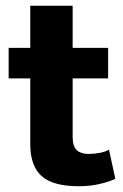

<svg xmlns="http://www.w3.org/2000/svg" viewBox="-20 -646 428 666"><path d="M355 -374H232V-171Q232 -138 246.5 -125Q261 -112 287 -112Q307 -112 327 -116Q347 -120 358 -127L380 -26Q363 -17 328.5 -8.5Q294 0 255 0Q162 0 123.5 -36Q85 -72 85 -145V-374H10V-480H85V-626H232V-480H355Z"/></svg>

Font: Mukta Vaani ExtraBold
Style: Regular
Weight: 800
Designer: Noopur Datye, Girish Dalvi, Yashodeep Gholap, Pallavi Karambelkar
Foundry: Ek Type
Version: Version 2.538;PS 1.000;hotconv 16.6.51;makeotf.lib2.5.65220;